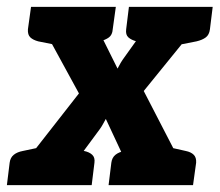

<svg xmlns="http://www.w3.org/2000/svg" viewBox="-31 -537 637 557"><path d="M-10 0 198 -266 61 -517H197Q213 -517 219.5 -512.5Q226 -508 230 -499L310 -338Q314 -346 319 -354.5Q324 -363 330 -371L420 -497Q427 -507 435.5 -512Q444 -517 454 -517H584L386 -273L527 0H391Q376 0 368 -7.5Q360 -15 354 -25L276 -192Q272 -185 268 -177.5Q264 -170 259 -163L157 -25Q150 -16 140 -8Q130 0 116 0H-10ZM173 -479 178 -517H252L247 -479ZM396 -479 401 -517H475L470 -479ZM416 -38 411 0H337L342 -38ZM178 -38 173 0H99L104 -38ZM157 -517 130 -407 80 -417Q65 -421 57 -428.5Q49 -436 50 -452L59 -517ZM305 -517 296 -452Q295 -436 285 -428.5Q275 -421 258 -417L206 -407L207 -517ZM441 -517 414 -407 365 -417Q350 -421 341.5 -428.5Q333 -436 335 -452L343 -517ZM586 -517 578 -452Q576 -436 566 -428.5Q556 -421 539 -417L488 -407V-517ZM431 0 459 -110 508 -99Q523 -96 531 -88Q539 -80 538 -65L529 0ZM137 0 164 -110 213 -99Q228 -96 236.5 -88Q245 -80 243 -65L235 0ZM-11 0 -3 -65Q-1 -80 9 -88Q19 -96 35 -99L87 -110V0ZM284 0 292 -65Q294 -80 304 -88Q314 -96 330 -99L382 -110V0Z"/></svg>

Font: Aleo ExtraBold
Style: Italic
Weight: 800
Italic angle: -7°
Designer: Alessio Laiso
Foundry: Alessio Laiso
Version: Version 2.001;gftools[0.9.29]